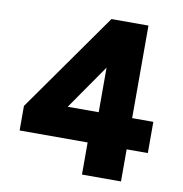

<svg xmlns="http://www.w3.org/2000/svg" viewBox="-79 -773 808 848"><g transform="rotate(10 325.0 -349.5)"><path d="M344 -144H39V-254L353 -699H519V-284H614V-144H519V0H344ZM369 -284V-484L230 -284Z"/></g></svg>

Font: Readiness
Style: Bold
Weight: 700
Designer: Katatrad Team
Foundry: CadsonDemak
Version: Version 1.00;January 16, 2020;FontCreator 12.0.0.2550 64-bit